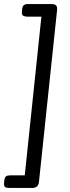

<svg xmlns="http://www.w3.org/2000/svg" viewBox="-36 -788 347 946"><path d="M8 138Q-5 138 -11 133.5Q-17 129 -16 113L-15 102Q-13 86 -6.5 81Q0 76 15 76H86L168 -706H97Q88 -706 79.5 -710Q71 -714 72 -728L73 -742Q75 -758 82 -763Q89 -768 98 -768H218Q235 -768 241 -760.5Q247 -753 245 -736L156 108Q153 138 123 138Z"/></svg>

Font: Asap
Style: Italic
Weight: 400
Italic angle: -6°
Designer: Pablo Cosgaya
Foundry: Omnibus-Type
Version: Version 3.001; ttfautohint (v1.8.3)